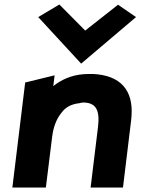

<svg xmlns="http://www.w3.org/2000/svg" viewBox="-20 -824 625 854"><path d="M150 -748 341 -541 585 -748 505 -803 359 -688 244 -804ZM527 10 561 -270C563 -283 564 -296 565 -309C573 -423 516 -489 394 -495H393C380 -495 366 -495 352 -494C297 -490 252 -469 217 -441L223 -489L92 -457L35 10H184L212 -216C218 -263 233 -298 254 -323C271 -347 297 -361 333 -365C338 -366 343 -368 349 -368C406 -368 425 -336 416 -260L383 10Z"/></svg>

Font: Bluebird
Style: SfBdObl
Weight: 700
Designer: Jasper
Foundry: Cannot Into Space Fonts
Version: Version 0.98